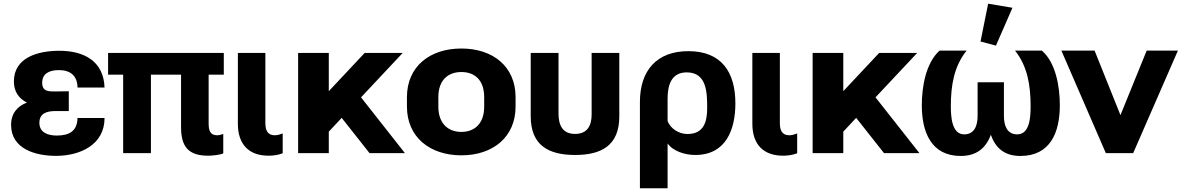

<svg xmlns="http://www.w3.org/2000/svg" viewBox="-20 -824 6357 1033"><path d="M280.8 14.6C411.6 14.6 542.5 -45.4 542.5 -189H397C395.5 -119.1 353.5 -94.7 285.2 -94.7C236.3 -94.7 191.9 -111.8 191.9 -163.1C191.9 -215.8 233.4 -226.6 280.3 -226.6H350.1V-333L280.3 -332C241.7 -331.5 207 -331.5 207 -378.4C207 -429.7 246.6 -446.8 297.4 -446.8C359.9 -446.8 396.5 -415 397 -353H542.5C537.6 -497.6 428.7 -550.8 299.3 -550.8C188 -550.8 54.7 -517.1 54.7 -385.3C54.7 -330.1 82.5 -293 125 -272C74.7 -253.4 39.6 -214.8 39.6 -151.9C39.6 -23.4 169.9 14.6 280.8 14.6Z M561.5 -422.4H642.6V0H792V-422.4H954.1V-140.1C954.1 -35.2 993.2 13.7 1100.1 13.7C1119.6 13.7 1165 9.8 1181.2 1V-103.5C1170.4 -99.1 1158.7 -96.2 1147.5 -96.2C1108.9 -96.2 1102.5 -126.5 1102.5 -159.2V-422.4H1184.1V-539.1H561.5Z M1425.3 13.7C1448.7 13.7 1480 9.8 1501 0.5V-106C1487.8 -101.1 1473.6 -96.2 1458.5 -96.2C1418.5 -96.2 1407.7 -125 1407.7 -161.6V-539.1H1259.8V-158.2C1259.8 -48.3 1317.9 13.7 1425.3 13.7Z M2146.5 -539.1H1941.9L1749 -333.5V-539.1H1584V0H1749V-115.7L1818.4 -189.9L1968.3 0H2158.7L1922.4 -300.3Z M2462.4 11.7C2632.3 11.7 2753.9 -86.9 2753.9 -250.5V-301.3C2753.9 -465.8 2632.3 -563 2462.4 -563C2292 -563 2169.4 -465.8 2169.4 -301.3V-250.5C2169.4 -86.9 2292 11.7 2462.4 11.7ZM2462.4 -114.3C2393.1 -114.3 2338.4 -157.2 2338.4 -250.5V-301.3C2338.4 -395.5 2393.1 -436.5 2462.4 -436.5C2532.2 -436.5 2585 -395 2585 -301.3V-250.5C2585 -157.7 2532.2 -114.3 2462.4 -114.3Z M3073.7 9.8C3215.3 9.8 3312 -40.5 3312 -198.2V-539.1H3163.1V-208.5C3163.1 -147.9 3140.1 -103.5 3073.7 -103.5C3005.4 -103.5 2984.9 -152.3 2984.9 -213.4V-539.1H2835.4V-198.2C2835.4 -41.5 2932.1 9.8 3073.7 9.8Z M3422.9 189H3571.8V-52.2C3601.6 -9.8 3666.5 9.8 3720.7 9.8C3887.2 9.8 3936.5 -128.9 3936.5 -267.6C3936.5 -435.5 3862.3 -548.8 3683.6 -548.8C3513.7 -548.8 3422.9 -444.8 3422.9 -275.4ZM3678.7 -103C3631.8 -103 3587.4 -132.3 3571.8 -172.4V-293.9C3571.8 -365.7 3591.8 -434.6 3674.8 -434.6C3784.2 -434.6 3784.7 -322.3 3784.7 -242.2C3784.7 -168 3766.1 -103 3678.7 -103Z M4193.4 13.7C4216.8 13.7 4248 9.8 4269 0.5V-106C4255.9 -101.1 4241.7 -96.2 4226.6 -96.2C4186.5 -96.2 4175.8 -125 4175.8 -161.6V-539.1H4027.8V-158.2C4027.8 -48.3 4085.9 13.7 4193.4 13.7Z M4914.6 -539.1H4710L4517.1 -333.5V-539.1H4352.1V0H4517.1V-115.7L4586.4 -189.9L4736.3 0H4926.8L4690.4 -300.3Z M5148.9 15.1C5231.9 15.1 5283.7 -24.9 5311 -99.1C5336.9 -23.9 5388.2 15.1 5469.7 15.1C5630.9 15.1 5682.1 -111.3 5682.1 -257.8C5682.1 -357.4 5660.6 -486.8 5585.4 -551.8H5440.9C5508.3 -467.8 5524.9 -363.8 5524.9 -253.4C5524.9 -198.7 5522 -101.1 5453.1 -101.1C5397.5 -101.1 5381.3 -148.9 5381.3 -200.7V-381.3H5239.7V-200.7C5239.7 -148.9 5223.1 -101.1 5167.5 -101.1C5099.6 -101.1 5095.7 -199.7 5095.7 -253.4C5095.7 -363.8 5112.8 -467.8 5180.7 -551.8H5035.2C4961.4 -485.8 4939.5 -357.4 4939.5 -257.8C4939.5 -113.8 4989.7 15.1 5148.9 15.1ZM5338.4 -578.6 5427.2 -782.2 5296.4 -804.2 5255.4 -600.6Z M6076.7 0 6317.4 -551.8H6149.4L6008.3 -204.6L5869.1 -551.8H5690.4L5929.7 0Z"/></svg>

Font: Winston ExtraBold
Style: Regular
Weight: 800
Designer: Vernon Adams, Kim Jin-seong, David Berlow, Cristiano Sobral
Foundry: The Winston Project Authors
Version: Version 3.004